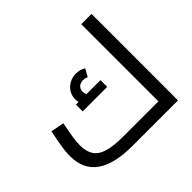

<svg xmlns="http://www.w3.org/2000/svg" viewBox="-165 -920 1124 1124"><g transform="rotate(-45 396.5 -358.0)"><path d="M341 0Q191 0 115.5 -53.5Q40 -107 40 -218Q40 -242 43.5 -269.5Q47 -297 52 -323.5Q57 -350 61 -369.5Q65 -389 66 -396L149 -380Q146 -365 140.5 -337Q135 -309 130.5 -278Q126 -247 126 -218Q126 -168 147 -136.5Q168 -105 215.5 -91Q263 -77 342 -77H674L633 -43V-716H718V0ZM331 -350Q315 -370 306 -389.5Q297 -409 297 -430Q297 -460 312 -483.5Q327 -507 352 -520.5Q377 -534 406 -534Q422 -534 438.5 -529.5Q455 -525 467 -517L440 -469Q432 -474 424.5 -475.5Q417 -477 409 -477Q386 -477 372.5 -464Q359 -451 359 -430Q359 -418 364.5 -406Q370 -394 381 -380ZM278 -349V-405H481V-349Z"/></g></svg>

Font: Cairo Medium
Style: Regular
Weight: 500
Designer: Mohamed Gaber, Accademia di Belle Arti di Urbino
Foundry: Kief Type Foundry, Accademia di Belle Arti di Urbino
Version: Version 3.117